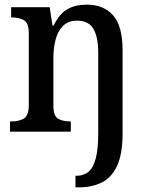

<svg xmlns="http://www.w3.org/2000/svg" viewBox="-20 -567 638 827"><path d="M305 240V190H311Q340 190 360.5 173.5Q381 157 392 117Q403 77 403 7V-342Q403 -407 382.5 -442.5Q362 -478 312 -478Q274 -478 251.5 -455.5Q229 -433 219.5 -396.5Q210 -360 210 -318V-111Q210 -67 230.5 -55.5Q251 -44 282 -44H285V0H23V-44H30Q62 -44 83 -56.5Q104 -69 104 -116V-424Q104 -468 83 -480Q62 -492 31 -492H28V-536H194L206 -457H211Q236 -508 270.5 -527.5Q305 -547 354 -547Q427 -547 467.5 -500.5Q508 -454 508 -351V8Q508 97 484 148Q460 199 417.5 219.5Q375 240 320 240Z"/></svg>

Font: Noto Serif Sinhala SemiCondensed Medium
Style: Regular
Weight: 500
Width: 4
Designer: Jelle Bosma - Monotype Design Team
Foundry: Monotype Imaging Inc.
Version: Version 2.007; ttfautohint (v1.8.4.7-5d5b)